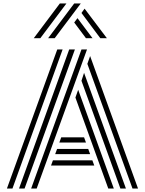

<svg xmlns="http://www.w3.org/2000/svg" viewBox="-20 -1090 838 1110"><path d="M160 0 451 -804H483L192 0ZM20 0 311 -804H342L52 0ZM90 0 380 -804H413L122 0ZM746 0 485 -721 501 -766 778 0ZM676 0 451 -623 466 -669 708 0ZM606 0 416 -526 432 -571 638 0ZM323 -266 334 -296H466L477 -266ZM299 -199 310 -229H490L501 -199ZM275 -133 286 -163H514L525 -133ZM258 -869 409 -1070H447L296 -869ZM175 -869 326 -1070H364L213 -869ZM560 -869 451 -1015 469 -1040 598 -869ZM477 -869 409 -960 428 -985 515 -869Z"/></svg>

Font: Zen Tokyo Zoo
Style: Regular
Weight: 400
Designer: Yoshimichi Ohira
Foundry: A-1 Corp ZenFonts
Version: Version 1.002; ttfautohint (v1.8.3)